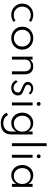

<svg xmlns="http://www.w3.org/2000/svg" viewBox="1768 -2668 1175 4750"><g transform="rotate(90 2355.0 -292.5)"><path d="M345.5 16C413.5 16 475.5 -6 520 -40.5L489.5 -89.5C454 -61.5 406.5 -46 354.5 -46C313 -46 276.5 -55 244.5 -73.5C180.5 -110 142.5 -176.5 142.5 -256C142.5 -295.5 151.5 -331 169 -363C204.5 -426.5 270 -466 354 -466C407.5 -466 452.5 -451.5 490 -422.5L520 -471.5C476 -507 413 -528 345.5 -528C188.5 -528 68 -410.5 68 -256C68 -178 98.5 -111 149 -61.5C199.5 -12 269 16 345.5 16Z M923.5 16C977 16 1025 4.5 1068 -18.5C1110.5 -41.5 1144.5 -73.5 1169.5 -114.5C1194.5 -155.5 1207 -202.5 1207 -256C1207 -309.5 1194.5 -357 1169.5 -398C1144.5 -438.5 1110.5 -470.5 1068 -493.5C1025 -516.5 977 -528 923.5 -528C870 -528 821.5 -516.5 779 -493.5C736.5 -470.5 702.5 -438.5 677.5 -398C652.5 -357 640 -309.5 640 -256C640 -202.5 652.5 -155.5 677.5 -114.5C702.5 -73.5 736.5 -41.5 779.5 -18.5C822 4.5 870 16 923.5 16ZM923.5 -49C883.5 -49 848 -58 816.5 -75.5C754 -111 715.5 -176 715.5 -256C715.5 -296.5 724.5 -332 742.5 -363.5C778.5 -425.5 843.5 -463 923.5 -463C963.5 -463 999 -454 1030.5 -436.5C1093 -401 1131.5 -336.5 1131.5 -256C1131.5 -215.5 1122.5 -180 1104.5 -149C1068.5 -86.5 1003.5 -49 923.5 -49Z M1454 0V-333.5C1454 -405.5 1510 -468.5 1603.5 -468.5C1693.5 -468.5 1745 -411.5 1745 -305.5V0H1818V-319.5C1818 -452 1745.5 -528 1626.5 -528C1584 -528 1548.5 -519.5 1519 -503C1489.5 -486.5 1468 -466 1454 -442V-512H1381V0Z M2152 16C2263 16 2341 -48 2341 -151C2341 -181 2335 -205 2322.5 -222.5C2298 -257.5 2252.5 -277 2192.5 -299.5C2131 -323.5 2075 -343.5 2075 -395C2075 -418.5 2084 -438 2101.5 -452.5C2119 -467 2141.5 -474.5 2169.5 -474.5C2215 -474.5 2253.5 -454.5 2284 -414L2317.5 -456.5C2277.5 -502 2226.5 -527.5 2169 -527.5C2074.5 -527.5 2006 -469.5 2006 -391C2006 -365 2012.5 -343.5 2026 -327C2052 -293 2095.5 -273 2139 -255.5C2167 -245 2190.5 -235.5 2209.5 -227C2247 -210 2267 -189 2267 -148.5C2267 -81.5 2214.5 -40.5 2151.5 -40.5C2089 -40.5 2035.5 -78.5 2003.5 -144L1964.5 -102C2000.5 -26.5 2067.5 16 2152 16Z M2551 -614.5C2576 -614.5 2598.5 -636.5 2598.5 -662.5C2598.5 -689 2576 -710 2551 -710C2524.5 -710 2503 -688.5 2503 -662.5C2503 -636.5 2524.5 -614.5 2551 -614.5ZM2587 0V-512H2514V0Z M3029 275C3201 275 3306.5 184 3306.5 14V-512H3233.5V-405.5C3213 -444 3184 -474 3147 -495.5C3109.5 -517 3068.5 -528 3023 -528C2974 -528 2930.5 -516 2892 -492.5C2853.5 -469 2823 -436.5 2800.5 -396C2778 -355 2767 -308.5 2767 -256C2767 -203.5 2778.5 -156.5 2801 -115.5C2823.5 -74.5 2854 -42.5 2892.5 -19C2931 4.5 2974 16 3021.5 16C3067 16 3108.5 5 3146 -17C3183 -39 3212 -69.5 3233.5 -108V17C3233.5 58 3224.5 93 3207 122.5C3171 181 3107 213 3029 213C2982.5 213 2941.5 202.5 2905 182C2868.5 161 2842.5 133 2827 97.5L2765.5 126C2809 223.5 2899.5 275 3029 275ZM3039 -47.5C3001 -47.5 2967 -56.5 2937.5 -74.5C2877.5 -110 2842 -175.5 2842 -255.5C2842 -296 2850.5 -332.5 2867.5 -364C2901.5 -427 2963 -464.5 3039.5 -464.5C3078 -464.5 3112 -455.5 3141.5 -438C3201 -402 3237 -337 3237 -255.5C3237 -215.5 3228.5 -180 3211.5 -148.5C3177.5 -85.5 3116.5 -47.5 3039 -47.5Z M3594.5 0V-860H3521.5V0Z M3846.5 -614.5C3871.5 -614.5 3894 -636.5 3894 -662.5C3894 -689 3871.5 -710 3846.5 -710C3820 -710 3798.5 -688.5 3798.5 -662.5C3798.5 -636.5 3820 -614.5 3846.5 -614.5ZM3882.5 0V-512H3809.5V0Z M4317 16C4362.5 16 4403.5 5 4440.5 -17C4477.5 -39 4507 -69.5 4529 -108V0H4602V-512H4529V-405.5C4509.5 -444 4480.5 -474 4443 -495.5C4405.5 -517 4363.5 -528 4317 -528C4268.5 -528 4225 -516 4186.5 -492.5C4148 -469 4117.5 -436.5 4095.5 -396C4073 -355 4062 -308.5 4062 -256.5C4062 -204 4073.5 -157 4096 -116C4118.5 -75 4149 -43 4187.5 -19.5C4226 4.5 4269 16 4317 16ZM4335 -47.5C4296.5 -47.5 4262.5 -56.5 4233 -74.5C4173.5 -110 4137.5 -175.5 4137.5 -256C4137.5 -296.5 4146 -332.5 4163 -364C4197 -426.5 4258.5 -464.5 4335 -464.5C4373.5 -464.5 4407.5 -455.5 4437 -438C4496.5 -402 4532 -337.5 4532 -256C4532 -215.5 4523.5 -180 4506.5 -148.5C4472.5 -85.5 4411.5 -47.5 4335 -47.5Z"/></g></svg>

Font: Spartan
Style: Regular
Weight: 400
Designer: Matt Bailey, Mirko Velimirovic
Foundry: Matt Bailey
Version: Version 1.003